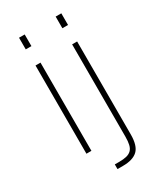

<svg xmlns="http://www.w3.org/2000/svg" viewBox="-211 -774 842 999"><g transform="rotate(-30 210.0 -274.0)"><path d="M85 0V-530H115V0ZM83 -628V-698H117V-628ZM185 150V122H212Q238 122 256 117.5Q274 113 285 102Q296 91 300.5 72Q305 53 305 24V-530H335V28Q335 96 306.5 123Q278 150 218 150ZM303 -628V-698H337V-628Z"/></g></svg>

Font: Geist Thin
Style: Regular
Weight: 400
Designer: Basement.studio, Andrés Briganti, Mateo Zaragoza
Foundry: Basement.studio, Vercel, Andrés Briganti, Guido Ferreyra, Mateo Zaragoza
Version: Version 1.401